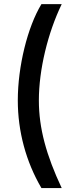

<svg xmlns="http://www.w3.org/2000/svg" viewBox="-20 -785 350 948"><path d="M67.9 -289.1C67.9 -136.2 108.4 13.7 184.6 143.6H284.7C208.5 -18.6 171.9 -151.9 171.9 -289.1C171.9 -441.9 216.3 -623 284.7 -764.6H184.6C115.7 -651.4 67.9 -456.5 67.9 -289.1Z"/></svg>

Font: Inteeer Medium
Style: Regular
Weight: 500
Designer: Rasmus Andersson
Foundry: rsms
Version: Version 4.001;Glyphs 3.4 (3402)